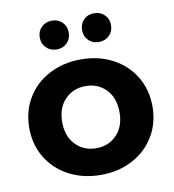

<svg xmlns="http://www.w3.org/2000/svg" viewBox="-84 -824 823 907"><g transform="rotate(-10 327.5 -371.0)"><path d="M32 -269Q32 -349 70 -412Q108 -475 175.5 -510.5Q243 -546 328 -546Q413 -546 480 -510.5Q547 -475 585 -412Q623 -349 623 -269Q623 -189 585 -126Q547 -63 480 -27.5Q413 8 328 8Q243 8 175.5 -27.5Q108 -63 70 -126Q32 -189 32 -269ZM465 -269Q465 -337 426.5 -377.5Q388 -418 328 -418Q268 -418 229 -377.5Q190 -337 190 -269Q190 -201 229 -160.5Q268 -120 328 -120Q388 -120 426.5 -160.5Q465 -201 465 -269ZM155 -681Q155 -711 175 -730.5Q195 -750 225 -750Q255 -750 274.5 -730.5Q294 -711 294 -681Q294 -651 274.5 -631.5Q255 -612 225 -612Q195 -612 175 -631.5Q155 -651 155 -681ZM358 -681Q358 -711 377.5 -730.5Q397 -750 427 -750Q457 -750 477 -730.5Q497 -711 497 -681Q497 -651 477 -631.5Q457 -612 427 -612Q397 -612 377.5 -631.5Q358 -651 358 -681Z"/></g></svg>

Font: Montserrat Alternates
Style: Bold
Weight: 700
Designer: Julieta Ulanovsky
Foundry: Julieta Ulanovsky
Version: Version 7.200